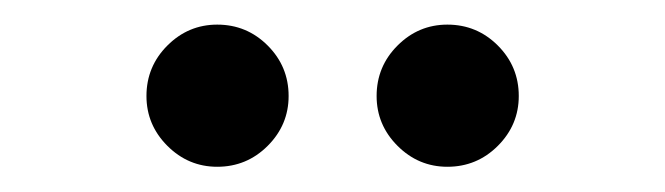

<svg xmlns="http://www.w3.org/2000/svg" viewBox="-20 -978 540 156"><path d="M343.5 -842.5Q320 -842.5 303 -859.5Q286 -876.5 286 -900Q286 -924 303 -941Q320 -958 343.5 -958Q367.5 -958 384.5 -941Q401.5 -924 401.5 -900Q401.5 -876.5 384.5 -859.5Q367.5 -842.5 343.5 -842.5ZM156.5 -842.5Q133 -842.5 116 -859.5Q99 -876.5 99 -900Q99 -924 116 -941Q133 -958 156.5 -958Q180.5 -958 197.5 -941Q214.5 -924 214.5 -900Q214.5 -876.5 197.5 -859.5Q180.5 -842.5 156.5 -842.5Z"/></svg>

Font: Bodoni Moda SC 11pt
Style: Bold
Weight: 700
Version: Version 2.005